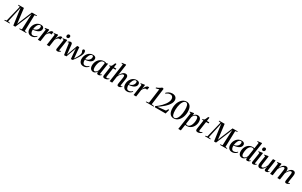

<svg xmlns="http://www.w3.org/2000/svg" viewBox="463 -3749 10901 6935"><g transform="rotate(30 5913.5 -282.0)"><path d="M-39.5 0 -36.5 -22.5 39.5 -38.5 201.5 -704 118.5 -720 122 -743H352L414 -245L429.5 -121.5L477 -247.5L682 -743H899.5L896.5 -720L813 -706L794 -39L877 -22.5L875 0H583L586 -23L674 -38L693.5 -503.5L704 -692L636.5 -520L420 0H337L266.5 -512L242 -696.5L204 -516L99 -38.5L188.5 -22.5L185.5 0Z M1290 -89.5Q1274.5 -68 1245.5 -44.8Q1216.5 -21.5 1176.5 -5.5Q1136.5 10.5 1088.5 10.5Q1041 10.5 1005.5 -5.5Q970 -21.5 946.8 -49.8Q923.5 -78 912.2 -114.8Q901 -151.5 901 -193Q901 -261 922.8 -321.2Q944.5 -381.5 983.5 -427.8Q1022.5 -474 1075.5 -500.5Q1128.5 -527 1191 -527Q1236.5 -527 1265.5 -513.5Q1294.5 -500 1309 -476.5Q1323.5 -453 1323.5 -422Q1323.5 -380.5 1305.5 -348.8Q1287.5 -317 1256.2 -294Q1225 -271 1185.8 -256Q1146.5 -241 1103.5 -233.5Q1060.5 -226 1019 -225Q1016.5 -190 1021.5 -157.2Q1026.5 -124.5 1039.2 -98.5Q1052 -72.5 1074 -57.5Q1096 -42.5 1128.5 -42.5Q1158.5 -42.5 1184.8 -51.5Q1211 -60.5 1234 -76.8Q1257 -93 1276 -113.5ZM1172 -496Q1141.5 -496 1115.8 -475Q1090 -454 1070 -418.5Q1050 -383 1037.2 -338.8Q1024.5 -294.5 1020 -248.5Q1054 -252 1084.2 -263Q1114.5 -274 1139.5 -291.8Q1164.5 -309.5 1182.5 -331.8Q1200.5 -354 1210.2 -380.2Q1220 -406.5 1220 -435Q1220 -466 1208 -481Q1196 -496 1172 -496Z M1361 0 1426.5 -458 1368.5 -478 1371.5 -497 1520 -524 1538.5 -510.5 1527.5 -425.5 1513 -331Q1524.5 -365.5 1541 -399.8Q1557.5 -434 1578.2 -462.2Q1599 -490.5 1623.5 -507.5Q1648 -524.5 1675.5 -524.5Q1690.5 -524.5 1700 -522Q1709.5 -519.5 1714 -517L1689 -404Q1685 -408 1671.5 -412.8Q1658 -417.5 1643 -417.5Q1622 -417.5 1602 -405.5Q1582 -393.5 1564.8 -374.5Q1547.5 -355.5 1533.8 -334Q1520 -312.5 1510.5 -293.5L1468.5 0Z M1733 0 1798.5 -458 1740.5 -478 1743.5 -497 1892 -524 1910.5 -510.5 1899.5 -425.5 1885 -331Q1896.5 -365.5 1913 -399.8Q1929.5 -434 1950.2 -462.2Q1971 -490.5 1995.5 -507.5Q2020 -524.5 2047.5 -524.5Q2062.5 -524.5 2072 -522Q2081.5 -519.5 2086 -517L2061 -404Q2057 -408 2043.5 -412.8Q2030 -417.5 2015 -417.5Q1994 -417.5 1974 -405.5Q1954 -393.5 1936.8 -374.5Q1919.5 -355.5 1905.8 -334Q1892 -312.5 1882.5 -293.5L1840.5 0Z M2173.5 11Q2155 11 2139.8 4Q2124.5 -3 2116.8 -18.5Q2109 -34 2112.5 -59.5Q2113.5 -70 2118.2 -99.2Q2123 -128.5 2129.5 -170.8Q2136 -213 2143.5 -262.2Q2151 -311.5 2158.5 -362.2Q2166 -413 2172 -458.5L2112.5 -478.5L2115.5 -497L2269 -524L2288 -510.5L2223 -78.5Q2220 -59.5 2226.2 -52.5Q2232.5 -45.5 2241 -45.5Q2251.5 -45.5 2261.5 -51.2Q2271.5 -57 2286.5 -73L2297.5 -51.5Q2287 -37 2269.2 -22.5Q2251.5 -8 2227.8 1.5Q2204 11 2173.5 11ZM2244.5 -587.5Q2217 -587.5 2201.5 -605.2Q2186 -623 2186 -647.5Q2186 -683.5 2205.5 -706Q2225 -728.5 2257.5 -728.5Q2288 -728.5 2303 -710.5Q2318 -692.5 2318 -669Q2318 -634 2298.5 -610.8Q2279 -587.5 2244.5 -587.5Z M2459 10 2434 -147.5 2393 -435Q2390 -455.5 2384.5 -463Q2379 -470.5 2369.5 -470.5Q2360.5 -471 2352.8 -466.5Q2345 -462 2337 -455.5L2327.5 -475.5Q2337.5 -487 2353.5 -499Q2369.5 -511 2390 -519.8Q2410.5 -528.5 2432 -528.5Q2468.5 -528.5 2483.5 -507.5Q2498.5 -486.5 2502.5 -448L2530.5 -171.5L2542 -59L2579.5 -167L2705.5 -517.5H2792L2824.5 -166.5L2833.5 -64.5L2880.5 -140.5Q2906.5 -183 2924.2 -217Q2942 -251 2953 -278.5Q2964 -306 2969 -328.5Q2974 -351 2974 -371Q2974 -394 2965.5 -411Q2957 -428 2948.5 -443.8Q2940 -459.5 2940 -478Q2940 -500.5 2954.8 -514.8Q2969.5 -529 2990 -529Q3013 -529 3026.5 -516.8Q3040 -504.5 3045.8 -484Q3051.5 -463.5 3052 -439Q3052 -404 3040.5 -365.5Q3029 -327 3008 -285Q2987 -243 2958 -197Q2929 -151 2893.2 -100.8Q2857.5 -50.5 2816.5 3.5L2742.5 9.5L2709.5 -352L2706.5 -424L2685.5 -351L2556.5 3Z M3461.5 -89.5Q3446 -68 3417 -44.8Q3388 -21.5 3348 -5.5Q3308 10.5 3260 10.5Q3212.5 10.5 3177 -5.5Q3141.5 -21.5 3118.2 -49.8Q3095 -78 3083.8 -114.8Q3072.5 -151.5 3072.5 -193Q3072.5 -261 3094.2 -321.2Q3116 -381.5 3155 -427.8Q3194 -474 3247 -500.5Q3300 -527 3362.5 -527Q3408 -527 3437 -513.5Q3466 -500 3480.5 -476.5Q3495 -453 3495 -422Q3495 -380.5 3477 -348.8Q3459 -317 3427.8 -294Q3396.5 -271 3357.2 -256Q3318 -241 3275 -233.5Q3232 -226 3190.5 -225Q3188 -190 3193 -157.2Q3198 -124.5 3210.8 -98.5Q3223.5 -72.5 3245.5 -57.5Q3267.5 -42.5 3300 -42.5Q3330 -42.5 3356.2 -51.5Q3382.5 -60.5 3405.5 -76.8Q3428.5 -93 3447.5 -113.5ZM3343.5 -496Q3313 -496 3287.2 -475Q3261.5 -454 3241.5 -418.5Q3221.5 -383 3208.8 -338.8Q3196 -294.5 3191.5 -248.5Q3225.5 -252 3255.8 -263Q3286 -274 3311 -291.8Q3336 -309.5 3354 -331.8Q3372 -354 3381.8 -380.2Q3391.5 -406.5 3391.5 -435Q3391.5 -466 3379.5 -481Q3367.5 -496 3343.5 -496Z M3924.5 -82.5Q3921.5 -61 3927 -53Q3932.5 -45 3943 -45Q3952.5 -45 3964.8 -51.8Q3977 -58.5 3989.5 -73.5L4001 -53Q3992.5 -40.5 3975.5 -25.5Q3958.5 -10.5 3934.8 0Q3911 10.5 3881 10.5Q3846.5 10.5 3831.2 -10.2Q3816 -31 3819.5 -64.5L3827.5 -113.5Q3815 -82 3791.2 -53.5Q3767.5 -25 3736.5 -7.2Q3705.5 10.5 3670 10.5Q3626 10.5 3591.2 -11.2Q3556.5 -33 3536.8 -74.5Q3517 -116 3517 -176Q3517 -228 3530.2 -278.8Q3543.5 -329.5 3569.2 -373.8Q3595 -418 3632.8 -452.2Q3670.5 -486.5 3719.5 -505.8Q3768.5 -525 3828 -525Q3856.5 -525 3881.8 -518.8Q3907 -512.5 3927.5 -502L3992.5 -521ZM3877.5 -469.5Q3871.5 -481 3858 -488.8Q3844.5 -496.5 3823.5 -496.5Q3784 -496.5 3753.2 -476.5Q3722.5 -456.5 3699.8 -422.8Q3677 -389 3662.5 -346.2Q3648 -303.5 3640.8 -258Q3633.5 -212.5 3633.5 -169.5Q3633.5 -122.5 3642.2 -93.8Q3651 -65 3666.5 -52Q3682 -39 3702 -39Q3721.5 -39 3741.2 -49.8Q3761 -60.5 3778.8 -79.8Q3796.5 -99 3810.5 -125Q3824.5 -151 3832.5 -181.5Z M4190 -177.5Q4186 -151.5 4183.5 -132.8Q4181 -114 4179.8 -100.8Q4178.5 -87.5 4178.5 -76.5Q4178.5 -60.5 4187.5 -53.8Q4196.5 -47 4210.5 -47Q4234.5 -47 4257.8 -57.5Q4281 -68 4299.5 -85.5L4309.5 -61Q4290 -37.5 4262.8 -21.5Q4235.5 -5.5 4205.8 2.5Q4176 10.5 4149 10.5Q4111 10.5 4088 -7.5Q4065 -25.5 4066.5 -63.5Q4067 -70.5 4068.2 -82Q4069.5 -93.5 4071.5 -109.2Q4073.5 -125 4076.2 -144.5Q4079 -164 4082.5 -187L4122 -464.5H4059.5L4063 -486L4136 -514.5Q4147.5 -527 4161.2 -554Q4175 -581 4187.5 -610.8Q4200 -640.5 4207.5 -661.5H4259.5L4238.5 -512.5H4339.5L4332.5 -464.5H4231.5Z M4726 11Q4709 11 4695.8 4.8Q4682.5 -1.5 4675 -14.8Q4667.5 -28 4667.5 -49Q4668 -59.5 4670.2 -78.8Q4672.5 -98 4676.2 -122.8Q4680 -147.5 4684.2 -174.2Q4688.5 -201 4692.5 -226.5Q4696.5 -251.5 4700.5 -276.2Q4704.5 -301 4707.8 -323.5Q4711 -346 4712.8 -364.8Q4714.5 -383.5 4714.5 -397Q4714.5 -417.5 4710.2 -430.5Q4706 -443.5 4696.2 -449.5Q4686.5 -455.5 4671 -455.5Q4650.5 -455.5 4626.2 -440.2Q4602 -425 4578 -398.8Q4554 -372.5 4533.8 -339.5Q4513.5 -306.5 4501 -271L4461.5 0H4355.5L4465.5 -761L4398.5 -777L4402 -795.5L4563 -817L4578.5 -805.5L4510.5 -335.5Q4527.5 -373 4550.2 -407Q4573 -441 4600.5 -467.8Q4628 -494.5 4659 -510Q4690 -525.5 4723.5 -525.5Q4757 -525.5 4779.5 -512.2Q4802 -499 4813.5 -474Q4825 -449 4825 -414Q4825 -393 4821.5 -364.2Q4818 -335.5 4812.8 -302.5Q4807.5 -269.5 4802.5 -237Q4798.5 -214 4794.8 -190.2Q4791 -166.5 4787.5 -144.5Q4784 -122.5 4781.8 -104.2Q4779.5 -86 4778.5 -75Q4778.5 -58.5 4783.5 -52Q4788.5 -45.5 4797 -45.5Q4806.5 -45.5 4818.2 -52Q4830 -58.5 4844.5 -74L4855 -53.5Q4845 -40 4827 -25Q4809 -10 4784 0.5Q4759 11 4726 11Z M5282.5 -89.5Q5267 -68 5238 -44.8Q5209 -21.5 5169 -5.5Q5129 10.5 5081 10.5Q5033.5 10.5 4998 -5.5Q4962.5 -21.5 4939.2 -49.8Q4916 -78 4904.8 -114.8Q4893.5 -151.5 4893.5 -193Q4893.5 -261 4915.2 -321.2Q4937 -381.5 4976 -427.8Q5015 -474 5068 -500.5Q5121 -527 5183.5 -527Q5229 -527 5258 -513.5Q5287 -500 5301.5 -476.5Q5316 -453 5316 -422Q5316 -380.5 5298 -348.8Q5280 -317 5248.8 -294Q5217.5 -271 5178.2 -256Q5139 -241 5096 -233.5Q5053 -226 5011.5 -225Q5009 -190 5014 -157.2Q5019 -124.5 5031.8 -98.5Q5044.5 -72.5 5066.5 -57.5Q5088.5 -42.5 5121 -42.5Q5151 -42.5 5177.2 -51.5Q5203.5 -60.5 5226.5 -76.8Q5249.5 -93 5268.5 -113.5ZM5164.5 -496Q5134 -496 5108.2 -475Q5082.5 -454 5062.5 -418.5Q5042.5 -383 5029.8 -338.8Q5017 -294.5 5012.5 -248.5Q5046.5 -252 5076.8 -263Q5107 -274 5132 -291.8Q5157 -309.5 5175 -331.8Q5193 -354 5202.8 -380.2Q5212.5 -406.5 5212.5 -435Q5212.5 -466 5200.5 -481Q5188.5 -496 5164.5 -496Z M5353.5 0 5419 -458 5361 -478 5364 -497 5512.5 -524 5531 -510.5 5520 -425.5 5505.5 -331Q5517 -365.5 5533.5 -399.8Q5550 -434 5570.8 -462.2Q5591.5 -490.5 5616 -507.5Q5640.5 -524.5 5668 -524.5Q5683 -524.5 5692.5 -522Q5702 -519.5 5706.5 -517L5681.5 -404Q5677.5 -408 5664 -412.8Q5650.5 -417.5 5635.5 -417.5Q5614.5 -417.5 5594.5 -405.5Q5574.5 -393.5 5557.2 -374.5Q5540 -355.5 5526.2 -334Q5512.5 -312.5 5503 -293.5L5461 0Z M5864.5 -23.5 5975 -38.5 6055.5 -642.5Q6039.5 -636.5 6018 -630.2Q5996.5 -624 5972.2 -618.5Q5948 -613 5923.5 -609.5L5918 -640Q5958.5 -652.5 5995.2 -670.2Q6032 -688 6063.5 -709Q6095 -730 6119.5 -752.5L6182 -736.5L6089.5 -39L6198 -23.5L6195 0H5861.5Z M6243.5 0 6228.5 -42Q6279 -75 6333.2 -120Q6387.5 -165 6438.2 -217.8Q6489 -270.5 6529.5 -327Q6570 -383.5 6593.8 -439.5Q6617.5 -495.5 6617.5 -547Q6617.5 -589.5 6603.2 -620.8Q6589 -652 6561.5 -669Q6534 -686 6492.5 -686Q6459.5 -686 6429.8 -676.8Q6400 -667.5 6373 -651Q6346 -634.5 6321.5 -612.5L6306 -639.5Q6326.5 -662.5 6352.5 -682.2Q6378.5 -702 6409.2 -717.2Q6440 -732.5 6474.5 -741Q6509 -749.5 6546.5 -749.5Q6604 -749.5 6648 -728.8Q6692 -708 6716.8 -668.2Q6741.5 -628.5 6742 -571.5Q6742 -512 6713.5 -452.8Q6685 -393.5 6637.5 -337.5Q6590 -281.5 6532.8 -231Q6475.5 -180.5 6417 -137.5Q6358.5 -94.5 6308.5 -61.5L6647.5 -97.5L6701.5 -185L6737 -173L6690.5 0Z M7026.5 10Q6968.5 10 6926.5 -12Q6884.5 -34 6857.8 -75.2Q6831 -116.5 6818.2 -174Q6805.5 -231.5 6806 -301.5Q6806 -372 6821.2 -438.2Q6836.5 -504.5 6865.2 -561.2Q6894 -618 6934.5 -661Q6975 -704 7025.5 -728.2Q7076 -752.5 7135.5 -752.5Q7193.5 -752.5 7235.2 -730Q7277 -707.5 7303.5 -666.2Q7330 -625 7342.5 -567.8Q7355 -510.5 7355 -440Q7354.5 -370 7339.2 -304Q7324 -238 7295.5 -181Q7267 -124 7226.8 -81Q7186.5 -38 7136 -14Q7085.5 10 7026.5 10ZM7039 -22Q7073 -22 7102.5 -44.2Q7132 -66.5 7155.8 -106.8Q7179.5 -147 7196.5 -201.8Q7213.5 -256.5 7223 -322Q7232.5 -387.5 7233 -459.5Q7233.5 -517 7228.2 -564.5Q7223 -612 7210 -647Q7197 -682 7175.5 -701.2Q7154 -720.5 7122 -720.5Q7088.5 -720.5 7059 -698Q7029.5 -675.5 7005.8 -635Q6982 -594.5 6964.8 -540.2Q6947.5 -486 6938 -421.5Q6928.5 -357 6927.5 -287Q6927 -229 6932.8 -180.8Q6938.5 -132.5 6951.5 -96.8Q6964.5 -61 6986 -41.5Q7007.5 -22 7039 -22Z M7364.5 253.5 7467.5 -459 7409.5 -478.5 7412.5 -497 7563 -524 7581.5 -511 7568 -413.5Q7584 -447 7609.5 -472.8Q7635 -498.5 7666.5 -513Q7698 -527.5 7731.5 -527.5Q7781 -527.5 7815 -505Q7849 -482.5 7866.5 -439.8Q7884 -397 7884 -336Q7884 -285.5 7870.8 -235.8Q7857.5 -186 7831.5 -141.5Q7805.5 -97 7767.5 -62.8Q7729.5 -28.5 7680.5 -9Q7631.5 10.5 7572 10.5Q7556 10.5 7539.8 8Q7523.5 5.5 7508.5 2L7471 253.5ZM7516 -50Q7524 -36.5 7539 -28Q7554 -19.5 7577 -19.5Q7615.5 -19.5 7646 -39.8Q7676.5 -60 7699.2 -94Q7722 -128 7737.2 -170.8Q7752.5 -213.5 7760 -259.2Q7767.5 -305 7767.5 -348Q7767.5 -390 7759.8 -419.2Q7752 -448.5 7736.5 -463.8Q7721 -479 7696.5 -479Q7670 -479 7642 -460.8Q7614 -442.5 7591.8 -412.8Q7569.5 -383 7559 -348Z M8068 -177.5Q8064 -151.5 8061.5 -132.8Q8059 -114 8057.8 -100.8Q8056.5 -87.5 8056.5 -76.5Q8056.5 -60.5 8065.5 -53.8Q8074.5 -47 8088.5 -47Q8112.5 -47 8135.8 -57.5Q8159 -68 8177.5 -85.5L8187.5 -61Q8168 -37.5 8140.8 -21.5Q8113.5 -5.5 8083.8 2.5Q8054 10.5 8027 10.5Q7989 10.5 7966 -7.5Q7943 -25.5 7944.5 -63.5Q7945 -70.5 7946.2 -82Q7947.5 -93.5 7949.5 -109.2Q7951.5 -125 7954.2 -144.5Q7957 -164 7960.5 -187L8000 -464.5H7937.5L7941 -486L8014 -514.5Q8025.5 -527 8039.2 -554Q8053 -581 8065.5 -610.8Q8078 -640.5 8085.5 -661.5H8137.5L8116.5 -512.5H8217.5L8210.5 -464.5H8109.5Z M8332 0 8335 -22.5 8411 -38.5 8573 -704 8490 -720 8493.5 -743H8723.5L8785.5 -245L8801 -121.5L8848.5 -247.5L9053.5 -743H9271L9268 -720L9184.5 -706L9165.5 -39L9248.5 -22.5L9246.5 0H8954.5L8957.5 -23L9045.5 -38L9065 -503.5L9075.5 -692L9008 -520L8791.5 0H8708.5L8638 -512L8613.5 -696.5L8575.5 -516L8470.5 -38.5L8560 -22.5L8557 0Z M9661.5 -89.5Q9646 -68 9617 -44.8Q9588 -21.5 9548 -5.5Q9508 10.5 9460 10.5Q9412.5 10.5 9377 -5.5Q9341.5 -21.5 9318.2 -49.8Q9295 -78 9283.8 -114.8Q9272.5 -151.5 9272.5 -193Q9272.5 -261 9294.2 -321.2Q9316 -381.5 9355 -427.8Q9394 -474 9447 -500.5Q9500 -527 9562.5 -527Q9608 -527 9637 -513.5Q9666 -500 9680.5 -476.5Q9695 -453 9695 -422Q9695 -380.5 9677 -348.8Q9659 -317 9627.8 -294Q9596.5 -271 9557.2 -256Q9518 -241 9475 -233.5Q9432 -226 9390.5 -225Q9388 -190 9393 -157.2Q9398 -124.5 9410.8 -98.5Q9423.5 -72.5 9445.5 -57.5Q9467.5 -42.5 9500 -42.5Q9530 -42.5 9556.2 -51.5Q9582.5 -60.5 9605.5 -76.8Q9628.5 -93 9647.5 -113.5ZM9543.5 -496Q9513 -496 9487.2 -475Q9461.5 -454 9441.5 -418.5Q9421.5 -383 9408.8 -338.8Q9396 -294.5 9391.5 -248.5Q9425.5 -252 9455.8 -263Q9486 -274 9511 -291.8Q9536 -309.5 9554 -331.8Q9572 -354 9581.8 -380.2Q9591.5 -406.5 9591.5 -435Q9591.5 -466 9579.5 -481Q9567.5 -496 9543.5 -496Z M10138.5 -81.5Q10136.5 -64 10139.2 -54.5Q10142 -45 10153 -45Q10163.5 -45 10175.5 -51.8Q10187.5 -58.5 10201.5 -73L10212 -52.5Q10202 -38.5 10184.8 -23.8Q10167.5 -9 10144.5 0.8Q10121.5 10.5 10093.5 10.5Q10057.5 10.5 10044.2 -11.5Q10031 -33.5 10034.5 -65.5L10040.5 -113.5Q10028.5 -81 10003 -52.8Q9977.5 -24.5 9943.8 -7Q9910 10.5 9872.5 10.5Q9827.5 10.5 9792.8 -11.2Q9758 -33 9738 -75.2Q9718 -117.5 9718 -178.5Q9718 -230 9730.8 -280.2Q9743.5 -330.5 9768.5 -375Q9793.5 -419.5 9831 -453.8Q9868.5 -488 9917.8 -507.5Q9967 -527 10028.5 -527Q10047.5 -527 10065 -524Q10082.5 -521 10096 -516.5L10132 -761L10058.5 -777L10062 -795.5L10231 -817L10246 -805.5ZM10088 -465Q10083.5 -477.5 10067.2 -487.5Q10051 -497.5 10026 -497.5Q9985 -497.5 9953.5 -477Q9922 -456.5 9899.2 -422.2Q9876.5 -388 9862.2 -345.5Q9848 -303 9841.2 -257.5Q9834.5 -212 9834.5 -169.5Q9834.5 -123 9844 -94.2Q9853.5 -65.5 9870 -52.2Q9886.5 -39 9907.5 -39Q9934 -39 9962 -57.2Q9990 -75.5 10012.2 -105.5Q10034.5 -135.5 10044 -170.5Z M10336.5 11Q10318 11 10302.8 4Q10287.5 -3 10279.8 -18.5Q10272 -34 10275.5 -59.5Q10276.5 -70 10281.2 -99.2Q10286 -128.5 10292.5 -170.8Q10299 -213 10306.5 -262.2Q10314 -311.5 10321.5 -362.2Q10329 -413 10335 -458.5L10275.5 -478.5L10278.5 -497L10432 -524L10451 -510.5L10386 -78.5Q10383 -59.5 10389.2 -52.5Q10395.5 -45.5 10404 -45.5Q10414.5 -45.5 10424.5 -51.2Q10434.5 -57 10449.5 -73L10460.5 -51.5Q10450 -37 10432.2 -22.5Q10414.5 -8 10390.8 1.5Q10367 11 10336.5 11ZM10407.5 -587.5Q10380 -587.5 10364.5 -605.2Q10349 -623 10349 -647.5Q10349 -683.5 10368.5 -706Q10388 -728.5 10420.5 -728.5Q10451 -728.5 10466 -710.5Q10481 -692.5 10481 -669Q10481 -634 10461.5 -610.8Q10442 -587.5 10407.5 -587.5Z M10624.5 11Q10593 11 10570.8 -1.8Q10548.5 -14.5 10536.5 -38Q10524.5 -61.5 10524.5 -95Q10524.5 -108.5 10527 -132.5Q10529.5 -156.5 10533.2 -184.2Q10537 -212 10540.8 -236.2Q10544.5 -260.5 10546.5 -274.5L10575.5 -458L10517.5 -479L10520.5 -497.5L10670 -524L10688 -510.5L10655 -279Q10652.5 -261 10649 -237Q10645.5 -213 10642.2 -188.5Q10639 -164 10637 -144Q10635 -124 10635 -114Q10635 -94.5 10639.2 -81.8Q10643.5 -69 10653 -62.8Q10662.5 -56.5 10677.5 -56.5Q10703.5 -56.5 10731.8 -80Q10760 -103.5 10786.2 -143Q10812.5 -182.5 10831 -230L10873 -514H10980L10917 -81.5Q10914.5 -64 10918.8 -54.5Q10923 -45 10933 -45Q10943 -45 10955.5 -52Q10968 -59 10981 -74L10992 -53.5Q10982 -38.5 10964 -23.8Q10946 -9 10922.8 0.8Q10899.5 10.5 10872 10.5Q10836.5 10.5 10822.8 -7.2Q10809 -25 10809 -48.5Q10809 -52.5 10810.8 -66.2Q10812.5 -80 10815.2 -98.5Q10818 -117 10820.8 -135.8Q10823.5 -154.5 10825.5 -168.5H10824Q10808 -132.5 10787.8 -100Q10767.5 -67.5 10742.5 -42.5Q10717.5 -17.5 10688 -3.2Q10658.5 11 10624.5 11Z M11225.5 -511 11202.5 -338Q11219.5 -375.5 11242 -409Q11264.5 -442.5 11292 -469Q11319.5 -495.5 11350.5 -510.5Q11381.5 -525.5 11415 -525.5Q11450 -525.5 11472 -510.2Q11494 -495 11504 -466.2Q11514 -437.5 11512.5 -397Q11512 -389 11510.5 -375Q11509 -361 11506.5 -343.5Q11504 -326 11501 -307.5L11488.5 -298.5Q11507 -350.5 11532.2 -392.2Q11557.5 -434 11587 -464Q11616.5 -494 11649 -509.8Q11681.5 -525.5 11715.5 -525.5Q11764.5 -525.5 11790 -496Q11815.5 -466.5 11815.5 -414Q11815.5 -393 11812.2 -364.2Q11809 -335.5 11803.8 -302.8Q11798.5 -270 11793.5 -237Q11788.5 -207 11783.8 -175.5Q11779 -144 11775.5 -117.5Q11772 -91 11771 -75Q11771 -58.5 11775 -52Q11779 -45.5 11788 -45.5Q11797.5 -45.5 11809.2 -52Q11821 -58.5 11836 -74L11846.5 -54Q11836 -40.5 11818 -25.2Q11800 -10 11775 0.5Q11750 11 11718 11Q11701 11 11687.5 4.8Q11674 -1.5 11666.2 -14.8Q11658.5 -28 11658.5 -49Q11659 -63 11662.8 -92.2Q11666.5 -121.5 11672.2 -157.2Q11678 -193 11683.5 -226.5Q11689 -260 11693.8 -292.2Q11698.5 -324.5 11701.8 -352Q11705 -379.5 11705 -397Q11705 -428 11695.8 -441.8Q11686.5 -455.5 11662.5 -455.5Q11642.5 -455.5 11617.8 -440Q11593 -424.5 11567.8 -395.8Q11542.5 -367 11520 -327.8Q11497.5 -288.5 11482.5 -241L11502.5 -314.5Q11500.5 -297.5 11498.5 -281.2Q11496.5 -265 11494 -249Q11491.5 -233 11489 -216L11458 0H11349.5L11383.5 -226.5Q11388.5 -260 11393.2 -292.8Q11398 -325.5 11401 -353Q11404 -380.5 11404 -397Q11404 -428 11394.8 -441.8Q11385.5 -455.5 11360.5 -455.5Q11341 -455.5 11317.2 -440.5Q11293.5 -425.5 11270 -399.8Q11246.5 -374 11226.2 -341.2Q11206 -308.5 11193.5 -273.5L11154.5 0H11047L11111.5 -458L11054 -478L11057.5 -497L11207 -524Z"/></g></svg>

Font: Merriweather 120pt Medium
Style: Italic
Weight: 500
Italic angle: -7.8°
Version: Version 2.101